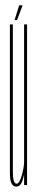

<svg xmlns="http://www.w3.org/2000/svg" viewBox="-20 -691 143 717"><path d="M70 0V-35V-600H81V0ZM28 -600V-179Q28 -94.5 28 -49.8Q28 -5 42 -5Q52.5 -5 61.2 -35.5Q70 -66 70 -88L73 -72Q73 -47 65.2 -20.5Q57.5 6 41 6Q17 6 17 -43.2Q17 -92.5 17 -184V-600ZM34.5 -616 51.5 -671H64.5L43.5 -616Z"/></svg>

Font: Anybody UltraCondensed Thin
Style: Regular
Weight: 100
Width: 1
Designer: Tyler Finck
Foundry: Etcetera Type Company
Version: Version 1.110